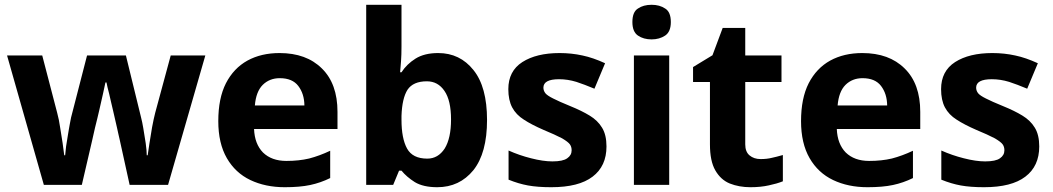

<svg xmlns="http://www.w3.org/2000/svg" viewBox="-20 -780 4442 810"><path d="M484.9 -190.9Q483.4 -197.3 479.5 -214.4Q475.6 -231.4 473.6 -241.2Q469.2 -260.3 457 -313.5Q454.1 -325.7 448.5 -349.6Q442.9 -373.5 440.4 -384.8Q433.1 -411.6 429.2 -432.1H424.8Q422.4 -418.5 414.6 -384.8Q413.1 -378.4 398.4 -313.5Q397 -306.6 390.6 -280.5Q384.3 -254.4 380.9 -241.2Q378.4 -229.5 374.3 -212.2Q370.1 -194.8 369.1 -189L325.2 0H165L9.8 -545.9H158.2L221.2 -304.2Q229 -275.4 233.4 -244.1Q239.7 -202.1 244.1 -176.8Q250.5 -128.4 251 -125H254.9Q255.4 -135.7 258.8 -162.6Q264.2 -198.2 266.6 -210.9Q268.1 -219.2 270.5 -234.4Q272.9 -249.5 274.4 -256.3Q278.8 -280.8 279.8 -284.2L347.2 -545.9H511.2L575.2 -284.2Q580.1 -265.6 584.5 -239.3Q591.3 -197.3 594.7 -175.8Q599.1 -144 599.1 -125H603Q607.4 -157.2 610.4 -174.8Q613.8 -199.2 621.6 -243.2Q628.4 -279.3 634.8 -304.2L700.2 -545.9H846.2L689 0H526.9Z M1159.2 -556.2Q1272.5 -556.2 1337.9 -491.2Q1403.8 -426.8 1403.8 -308.1V-235.8H1051.8Q1054.2 -172.9 1089.4 -136.7Q1126 -101.1 1188 -101.1Q1241.2 -101.1 1284.2 -111.3Q1327.6 -122.6 1373 -144V-28.8Q1332.5 -8.8 1288.6 0.5Q1245.1 9.8 1181.2 9.8Q1099.6 9.8 1036.1 -20.5Q972.7 -50.8 937 -112.8Q900.9 -175.3 900.9 -269Q900.9 -365.2 933.1 -428.7Q965.8 -492.2 1023.9 -524.4Q1082 -556.2 1159.2 -556.2ZM1160.2 -450.2Q1117.2 -450.2 1088.4 -421.9Q1060.1 -393.6 1055.2 -335H1264.2Q1263.7 -384.3 1238.3 -417.5Q1213.4 -450.2 1160.2 -450.2Z M1673.8 -583Q1673.8 -548.3 1671.9 -522.5Q1668.9 -483.9 1668 -475.1H1673.8Q1695.8 -509.3 1732.9 -532.7Q1770.5 -556.2 1828.6 -556.2Q1920.4 -556.2 1977.5 -484.4Q2034.7 -413.6 2034.7 -273.9Q2034.7 -134.3 1977.1 -62Q1918.5 9.8 1824.7 9.8Q1765.6 9.8 1730 -11.7Q1695.3 -33.7 1673.8 -60.1H1663.6L1638.7 0H1524.9V-759.8H1673.8ZM1780.8 -437Q1723.1 -437 1699.2 -401.4Q1676.3 -365.2 1673.8 -291V-274.9Q1673.8 -195.8 1697.3 -153.3Q1720.7 -110.8 1782.7 -110.8Q1828.1 -110.8 1856 -153.3Q1882.8 -196.8 1882.8 -275.9Q1882.8 -356.4 1855 -396.5Q1827.6 -437 1780.8 -437Z M2538.6 -162.1Q2538.6 -79.1 2480 -34.7Q2421.9 9.8 2305.7 9.8Q2248.5 9.8 2207.5 2.4Q2167.5 -4.9 2125.5 -22V-145Q2171.4 -124.5 2220.2 -112.3Q2271.5 -99.1 2310.5 -99.1Q2355 -99.1 2373 -112.3Q2391.6 -125 2391.6 -146Q2391.6 -160.6 2384.3 -170.9Q2377 -181.2 2351.6 -196.3Q2321.8 -211.9 2273.4 -231.9Q2221.7 -254.4 2189.9 -275.4Q2157.2 -295.9 2140.6 -327.1Q2124.5 -357.9 2124.5 -403.8Q2124.5 -480 2183.6 -518.1Q2243.2 -556.2 2340.8 -556.2Q2391.1 -556.2 2437.5 -545.9Q2481.9 -536.6 2532.7 -513.2L2487.8 -405.8Q2444.8 -423.8 2411.6 -434.6Q2375 -445.8 2338.4 -445.8Q2272.5 -445.8 2272.5 -410.2Q2272.5 -397.5 2280.8 -386.7Q2289.1 -376.5 2314 -364.3Q2337.4 -352.1 2386.7 -332Q2433.6 -313 2467.3 -292.5Q2501.5 -272 2520 -241.2Q2538.6 -210.9 2538.6 -162.1Z M2729 -759.8Q2762.7 -759.8 2786.1 -744.1Q2810.1 -729.5 2810.1 -687Q2810.1 -646 2786.1 -629.9Q2761.7 -613.8 2729 -613.8Q2694.8 -613.8 2671.4 -629.9Q2647.9 -646 2647.9 -687Q2647.9 -729.5 2671.4 -744.1Q2694.3 -759.8 2729 -759.8ZM2803.2 -545.9V0H2654.3V-545.9Z M3189 -108.9Q3215.8 -108.9 3236.8 -114.3Q3253.4 -117.7 3282.7 -126V-15.1Q3256.8 -4.9 3223.6 2Q3189 9.8 3146 9.8Q3098.1 9.8 3058.6 -5.9Q3020.5 -21.5 2997.6 -61.5Q2975.1 -100.6 2975.1 -170.9V-434.1H2903.8V-497.1L2985.8 -546.9L3028.8 -662.1H3124V-545.9H3276.9V-434.1H3124V-170.9Q3124 -139.6 3142.1 -124.5Q3160.6 -108.9 3189 -108.9Z M3617.7 -556.2Q3731 -556.2 3796.4 -491.2Q3862.3 -426.8 3862.3 -308.1V-235.8H3510.3Q3512.7 -172.9 3547.9 -136.7Q3584.5 -101.1 3646.5 -101.1Q3699.7 -101.1 3742.7 -111.3Q3786.1 -122.6 3831.5 -144V-28.8Q3791 -8.8 3747.1 0.5Q3703.6 9.8 3639.6 9.8Q3558.1 9.8 3494.6 -20.5Q3431.2 -50.8 3395.5 -112.8Q3359.4 -175.3 3359.4 -269Q3359.4 -365.2 3391.6 -428.7Q3424.3 -492.2 3482.4 -524.4Q3540.5 -556.2 3617.7 -556.2ZM3618.7 -450.2Q3575.7 -450.2 3546.9 -421.9Q3518.6 -393.6 3513.7 -335H3722.7Q3722.2 -384.3 3696.8 -417.5Q3671.9 -450.2 3618.7 -450.2Z M4364.3 -162.1Q4364.3 -79.1 4305.7 -34.7Q4247.6 9.8 4131.3 9.8Q4074.2 9.8 4033.2 2.4Q3993.2 -4.9 3951.2 -22V-145Q3997.1 -124.5 4045.9 -112.3Q4097.2 -99.1 4136.2 -99.1Q4180.7 -99.1 4198.7 -112.3Q4217.3 -125 4217.3 -146Q4217.3 -160.6 4210 -170.9Q4202.6 -181.2 4177.2 -196.3Q4147.5 -211.9 4099.1 -231.9Q4047.4 -254.4 4015.6 -275.4Q3982.9 -295.9 3966.3 -327.1Q3950.2 -357.9 3950.2 -403.8Q3950.2 -480 4009.3 -518.1Q4068.8 -556.2 4166.5 -556.2Q4216.8 -556.2 4263.2 -545.9Q4307.6 -536.6 4358.4 -513.2L4313.5 -405.8Q4270.5 -423.8 4237.3 -434.6Q4200.7 -445.8 4164.1 -445.8Q4098.1 -445.8 4098.1 -410.2Q4098.1 -397.5 4106.4 -386.7Q4114.7 -376.5 4139.6 -364.3Q4163.1 -352.1 4212.4 -332Q4259.3 -313 4293 -292.5Q4327.1 -272 4345.7 -241.2Q4364.3 -210.9 4364.3 -162.1Z"/></svg>

Font: Droid Sans Thai
Style: Bold
Weight: 700
Designer: Steve Matteson
Foundry: Ascender Corporation
Version: Version 1.00